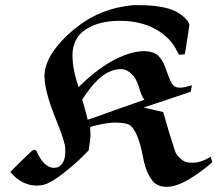

<svg xmlns="http://www.w3.org/2000/svg" viewBox="-20 -701 846 747"><path d="M190 -48Q211 -48 222.5 -65Q234 -82 234 -109Q234 -128 233 -134Q225 -169 199 -233Q159 -331 154 -388Q154 -391 153.5 -396.5Q153 -402 153 -404Q153 -445 180 -490Q214 -544 277 -594Q372 -670 499 -681H517Q612 -681 661 -658Q683 -647 699 -631.5Q715 -616 717 -604Q700 -490 699 -490L690 -489Q681 -488 679 -488Q675 -488 670 -500Q643 -556 584.5 -588Q526 -620 446 -620Q383 -620 337.5 -599.5Q292 -579 275 -544Q262 -518 262 -487Q262 -433 283 -370L285 -362L295 -371Q394 -467 488 -494Q517 -502 538 -502Q577 -502 596 -484Q615 -466 627 -428Q644 -379 654 -369Q664 -359 682 -360Q695 -360 727 -369L724 -357Q724 -354 723.5 -351Q723 -348 722 -346V-344Q559 -289 539 -283Q579 -273 589 -271L615 -265L637 -189Q662 -109 663 -108Q668 -97 682 -84Q698 -68 722 -68H730Q763 -68 799 -91L803 -80L806 -70Q791 -56 760 -33Q679 26 631 26Q597 26 578 8Q548 -25 536 -92Q518 -185 489 -211Q476 -224 428 -224Q398 -224 353 -213Q348 -212 342.5 -210.5Q337 -209 334 -208L331 -207Q331 -205 331 -200.5Q331 -196 331.5 -188Q332 -180 332 -178Q332 -158 325 -116L305 -96Q269 -60 240 -38Q200 -4 168 11Q149 21 123 21Q101 21 83 14Q56 5 33 -18L20 -32L62 -74Q96 -107 102.5 -112.5Q109 -118 116 -118Q120 -118 122 -113Q151 -48 190 -48ZM493 -412Q473 -432 450 -432Q380 -432 313 -333L300 -314L304 -299Q306 -294 309.5 -280Q313 -266 315 -260L321 -235Q371 -252 431 -274L542 -313Q531 -324 519 -367Q509 -397 493 -412Z"/></svg>

Font: KaTeX_Fraktur
Style: Bold
Weight: 700
Version: Version 1.1; ttfautohint (v1.3)